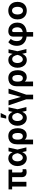

<svg xmlns="http://www.w3.org/2000/svg" viewBox="2326 -3130 1002 5695"><g transform="rotate(-90 2827.5 -282.0)"><path d="M645.3 -423.3H57.2V-530.3H645.3ZM282.3 0H142V-530.3H282.3ZM559.9 -530.3V-164.9Q559.9 -144.1 566.2 -132.5Q572.5 -121 584.8 -116.1Q597.2 -111.3 616.1 -111.3Q628.1 -111.3 636.1 -112.1Q644.1 -112.9 654.6 -113.8Q655.2 -114.2 655.9 -114.2Q656.6 -114.2 657.1 -114.2V-7.2Q612.8 6.3 570.2 6.3Q498.7 6.3 459.6 -30.9Q420.5 -68 420.5 -147.9V-530.3Z M749.8 -265.6Q749.8 -344.7 780.3 -406.5Q810.8 -468.3 863.4 -502.7Q916 -537.1 980.4 -537.1Q1044.8 -537.1 1090.9 -504Q1136.9 -470.9 1160 -411.9H1203.3L1239.5 -266.6L1304.5 0H1192.1L1131.6 -266.6Q1119.1 -332.4 1088.8 -377Q1058.5 -421.6 1003.5 -421.6Q969.1 -421.6 943.5 -402.2Q917.9 -382.8 904.1 -347.4Q890.2 -311.9 890.2 -265.9Q890.2 -220.3 904 -184.3Q917.8 -148.3 942.4 -127.6Q967 -107 998.7 -107Q1034 -107 1061.6 -130.9Q1089.2 -154.8 1106.3 -190.3Q1123.4 -225.8 1131.6 -263.7L1187 -530.3H1297.7L1239.5 -263.7L1203.3 -121.2H1161.7Q1138.9 -61 1092.7 -25.1Q1046.5 10.7 978.3 10.7Q912.3 10.3 860.1 -24.8Q807.8 -60 778.8 -122.8Q749.8 -185.5 749.8 -265.6Z M1634.8 -537.1Q1718 -537.1 1771 -500.6Q1824.1 -464.2 1848.2 -401.8Q1872.4 -339.4 1872.4 -259.1V-249.3Q1872.4 -171.5 1847.1 -113.2Q1821.9 -54.8 1774.4 -22.5Q1727 9.8 1662.1 9.8Q1603.2 9.8 1564.9 -18.9Q1526.7 -47.6 1505.1 -98.3Q1483.4 -149 1469.6 -224.2L1534.3 -250.4Q1534.3 -212.7 1543 -180.6Q1551.7 -148.4 1573.6 -127.1Q1595.5 -105.8 1632.9 -105.8Q1669.1 -105.8 1691.4 -126.2Q1713.6 -146.6 1722.7 -178.5Q1731.9 -210.3 1731.3 -249.3V-259.1Q1731.3 -330.1 1707.6 -373.8Q1684 -417.5 1630.9 -417.5Q1597.2 -417.5 1575.5 -397.6Q1553.8 -377.6 1544.1 -343.9Q1534.3 -310.2 1534.3 -267.4L1535.6 197.3H1395.2V-280.2Q1395.2 -362.7 1424.4 -420.3Q1453.7 -478 1507.7 -507.5Q1561.8 -537.1 1634.8 -537.1Z M1945.2 -265.6Q1945.2 -344.7 1975.6 -406.5Q2006.1 -468.3 2058.7 -502.7Q2111.3 -537.1 2175.7 -537.1Q2240.1 -537.1 2286.2 -504Q2332.3 -470.9 2355.3 -411.9H2398.6L2434.8 -266.6L2499.8 0H2387.4L2326.9 -266.6Q2314.4 -332.4 2284.1 -377Q2253.8 -421.6 2198.8 -421.6Q2164.4 -421.6 2138.8 -402.2Q2113.2 -382.8 2099.4 -347.4Q2085.5 -311.9 2085.5 -265.9Q2085.5 -220.3 2099.3 -184.3Q2113.1 -148.3 2137.7 -127.6Q2162.3 -107 2194.1 -107Q2229.3 -107 2256.9 -130.9Q2284.5 -154.8 2301.6 -190.3Q2318.8 -225.8 2326.9 -263.7L2382.3 -530.3H2493L2434.8 -263.7L2398.6 -121.2H2357Q2334.2 -61 2288 -25.1Q2241.8 10.7 2173.6 10.7Q2107.6 10.3 2055.4 -24.8Q2003.2 -60 1974.2 -122.8Q1945.2 -185.5 1945.2 -265.6ZM2193.6 -763.1H2323.7L2242.7 -599.2H2157.5Z M2696.5 -530.3 2801 -162.1 2901 -530.3H3046.5L2867.5 -4.7V199.2H2729.9V-4.7L2550 -530.3Z M3355.5 -537.1Q3438.7 -537.1 3491.7 -500.6Q3544.8 -464.2 3568.9 -401.8Q3593.1 -339.4 3593.1 -259.1V-249.3Q3593.1 -171.5 3567.8 -113.2Q3542.6 -54.8 3495.1 -22.5Q3447.7 9.8 3382.8 9.8Q3323.9 9.8 3285.6 -18.9Q3247.4 -47.6 3225.8 -98.3Q3204.1 -149 3190.3 -224.2L3255 -250.4Q3255 -212.7 3263.7 -180.6Q3272.4 -148.4 3294.3 -127.1Q3316.2 -105.8 3353.6 -105.8Q3389.8 -105.8 3412.1 -126.2Q3434.3 -146.6 3443.4 -178.5Q3452.6 -210.3 3452 -249.3V-259.1Q3452 -330.1 3428.3 -373.8Q3404.7 -417.5 3351.6 -417.5Q3317.9 -417.5 3296.2 -397.6Q3274.5 -377.6 3264.8 -343.9Q3255 -310.2 3255 -267.4L3256.3 197.3H3115.9V-280.2Q3115.9 -362.7 3145.1 -420.3Q3174.4 -478 3228.4 -507.5Q3282.5 -537.1 3355.5 -537.1Z M3665.9 -265.6Q3665.9 -344.7 3696.3 -406.5Q3726.8 -468.3 3779.4 -502.7Q3832 -537.1 3896.4 -537.1Q3960.8 -537.1 4006.9 -504Q4053 -470.9 4076 -411.9H4119.3L4155.5 -266.6L4220.5 0H4108.1L4047.6 -266.6Q4035.1 -332.4 4004.8 -377Q3974.5 -421.6 3919.5 -421.6Q3885.1 -421.6 3859.5 -402.2Q3833.9 -382.8 3820.1 -347.4Q3806.2 -311.9 3806.2 -265.9Q3806.2 -220.3 3820 -184.3Q3833.8 -148.3 3858.4 -127.6Q3883 -107 3914.8 -107Q3950 -107 3977.6 -130.9Q4005.2 -154.8 4022.4 -190.3Q4039.5 -225.8 4047.6 -263.7L4103 -530.3H4213.7L4155.5 -263.7L4119.3 -121.2H4077.7Q4054.9 -61 4008.7 -25.1Q3962.5 10.7 3894.3 10.7Q3828.3 10.3 3776.1 -24.8Q3723.9 -60 3694.9 -122.8Q3665.9 -185.5 3665.9 -265.6Z M4754.5 -537.1Q4827.7 -537.1 4884.4 -503.8Q4941.2 -470.5 4973.3 -409.8Q5005.3 -349.1 5005.3 -270.1Q5005.3 -192.4 4971.7 -129.4Q4938 -66.4 4861.8 -28.3Q4785.6 9.8 4664.5 9.8Q4540.4 9.8 4462.6 -30.5Q4384.7 -70.7 4350.4 -137Q4316 -203.3 4316 -286.4Q4316 -342 4330.5 -390.4Q4345 -438.7 4369.5 -476.1Q4393.9 -513.5 4425.8 -537.1L4522.4 -464.1Q4490.8 -430.9 4474 -386.5Q4457.2 -342.2 4456.4 -286.4Q4456.4 -231.4 4475.4 -191.3Q4494.4 -151.3 4540.4 -127.8Q4586.4 -104.4 4664.5 -104.4Q4736.8 -104.4 4781.5 -125.2Q4826.1 -146 4846.1 -183.1Q4866.1 -220.1 4866.1 -270.1Q4865.6 -314.5 4853.2 -349.8Q4840.7 -385.2 4817.9 -405Q4795 -424.7 4764.5 -424.7Q4745.6 -424.7 4735.2 -411.1Q4724.7 -397.5 4724.7 -374.5V199.2H4589.9V-394.7Q4589.9 -440 4609.9 -472.1Q4630 -504.3 4667.1 -520.7Q4704.3 -537.1 4754.5 -537.1Z M5099.7 -263.2Q5099.7 -345.3 5131.4 -407Q5163.1 -468.8 5222.1 -502.9Q5281.1 -537.1 5360.2 -537.1Q5439.2 -537.1 5498.3 -502.9Q5557.4 -468.8 5588.9 -407Q5620.3 -345.3 5620.3 -263.2Q5620.3 -182.2 5588.9 -120.2Q5557.4 -58.2 5498.3 -24Q5439.2 10.2 5360.2 10.2Q5281.1 10.2 5222.1 -24Q5163.1 -58.2 5131.4 -120.2Q5099.7 -182.2 5099.7 -263.2ZM5473.3 -264.4Q5473.3 -311.3 5460.6 -348.1Q5448 -385 5422.8 -406Q5397.6 -427 5361.3 -427Q5324.4 -427 5298.5 -406Q5272.5 -385 5259.4 -348.4Q5246.2 -311.9 5246.2 -264.4Q5246.2 -216.9 5259.4 -180.2Q5272.5 -143.6 5298.5 -122.6Q5324.4 -101.6 5361.3 -101.6Q5397.6 -101.6 5422.8 -122.6Q5448 -143.6 5460.6 -180.5Q5473.3 -217.4 5473.3 -264.4Z"/></g></svg>

Font: Pretendard Std Variable
Style: Regular
Weight: 400
Designer: Base glyphs from Inter by Rasmus Andersson; Hangeul glyphs from Noto Sans CJK(Source Han Sans) by Jang Soo-young and Kan
Foundry: Kil Hyung-jin
Version: Version 1.309;Glyphs 3.2 (3225)